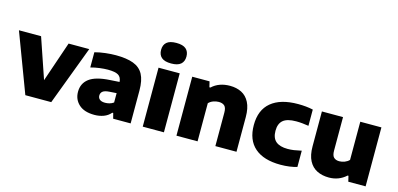

<svg xmlns="http://www.w3.org/2000/svg" viewBox="-76 -1259 3573 1725"><g transform="rotate(15 1711.0 -397.0)"><path d="M203 0 -3.5 -548.5H202.5L330.5 -174L458.5 -548.5H650.5L444 0Z M847.5 10.5Q752 10.5 702 -35.5Q652 -81.5 652 -152.5Q652 -231 711.5 -276Q771 -321 904 -328.5L990 -334Q987 -378 958 -395.8Q929 -413.5 861 -413.5Q827.5 -413.5 784.2 -408Q741 -402.5 702 -391.5V-533Q747.5 -545.5 800 -551.5Q852.5 -557.5 897 -557.5Q997 -557.5 1060 -534Q1123 -510.5 1152.8 -455.5Q1182.5 -400.5 1182.5 -306V0H1020L1007 -50H998.5Q971.5 -18.5 932.2 -4Q893 10.5 847.5 10.5ZM845.5 -169.5Q845.5 -146.5 862.2 -133Q879 -119.5 912 -119.5Q931.5 -119.5 952 -124.8Q972.5 -130 990.5 -143V-230L923.5 -225.5Q881 -222.5 863.2 -208.2Q845.5 -194 845.5 -169.5Z M1295 0V-548.5H1492V0ZM1393.5 -614Q1332.5 -614 1304 -638.8Q1275.5 -663.5 1275.5 -709.5Q1275.5 -755.5 1304 -780.2Q1332.5 -805 1393.5 -805Q1454.5 -805 1483 -780.2Q1511.5 -755.5 1511.5 -709.5Q1511.5 -663.5 1483 -638.8Q1454.5 -614 1393.5 -614Z M1608.5 0V-548.5H1769.5L1782 -496.5H1791Q1856 -557.5 1959 -557.5Q2019.5 -557.5 2066.5 -533.8Q2113.5 -510 2140.2 -458Q2167 -406 2167 -322.5V0H1970.5V-311Q1970.5 -357 1951.8 -374.2Q1933 -391.5 1898.5 -391.5Q1872.5 -391.5 1847.2 -382Q1822 -372.5 1805 -354.5V0Z M2578 10.5Q2421 10.5 2338 -61.8Q2255 -134 2255 -273Q2255 -413 2342 -485.2Q2429 -557.5 2591.5 -557.5Q2669 -557.5 2731 -543.5V-392.5Q2700 -397.5 2672.5 -400.2Q2645 -403 2615.5 -403Q2531.5 -403 2494 -371.2Q2456.5 -339.5 2456.5 -273.5Q2456.5 -206.5 2493.5 -175Q2530.5 -143.5 2603.5 -143.5Q2633 -143.5 2662 -147.8Q2691 -152 2731 -161V-10Q2700.5 -0.5 2661 5Q2621.5 10.5 2578 10.5Z M3027.5 9Q2965 9 2917 -14.8Q2869 -38.5 2841.8 -90Q2814.5 -141.5 2814.5 -225V-548.5H3011V-237.5Q3011 -191.5 3029.5 -174Q3048 -156.5 3080 -156.5Q3105 -156.5 3130 -166.2Q3155 -176 3171.5 -193.5V-548.5H3368V0H3207L3194.5 -52H3187Q3120 9 3027.5 9Z"/></g></svg>

Font: Encode Sans SmExp XBd
Style: Regular
Weight: 800
Width: 6
Designer: Multiple Designers
Foundry: Impallari Type
Version: Version 3.002; ttfautohint (v1.8.3) -l 8 -r 50 -G 200 -x 14 